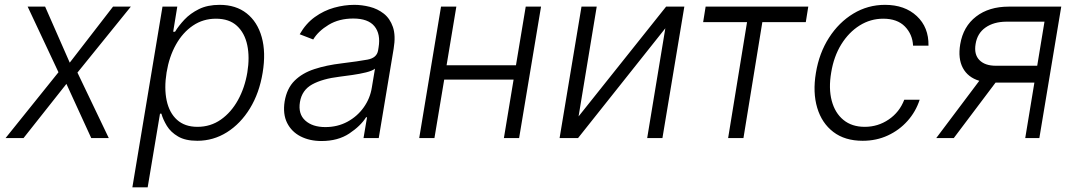

<svg xmlns="http://www.w3.org/2000/svg" viewBox="-20 -573 4463 797"><path d="M167.3 -545.5 269.5 -312.9 449.2 -545.5H523.1L301.5 -271.7L431.5 0H358.7L255.7 -224.8L77.8 0H3.2L222.7 -273.1L94.8 -545.5Z M529.5 204.5 654.5 -545.5H715.9L698.9 -441.4H706.7Q721.6 -465.9 745.7 -491.7Q769.9 -517.4 805.8 -535.2Q841.6 -552.9 891.7 -552.9Q959.2 -552.9 1003.9 -517.6Q1048.7 -482.2 1066.4 -419Q1084.2 -355.8 1070.3 -271.3Q1056.5 -186.8 1017.6 -123.2Q978.7 -59.7 922.2 -24.1Q865.8 11.4 799 11.4Q749.6 11.4 719.3 -6.4Q688.9 -24.1 672.9 -50.2Q657 -76.3 649.9 -101.2H644.2L593 204.5ZM671.5 -272.4Q660.9 -206.7 671.9 -155.5Q682.9 -104.4 715 -75.5Q747.2 -46.5 799.7 -46.5Q854 -46.5 896.8 -76.5Q939.6 -106.5 967.9 -157.7Q996.1 -208.8 1006.7 -272.4Q1017 -335.2 1006.4 -385.7Q995.7 -436.1 963.6 -465.7Q931.5 -495.4 876.4 -495.4Q823.2 -495.4 780.9 -466.8Q738.6 -438.2 710.4 -388Q682.2 -337.7 671.5 -272.4Z M1314.6 12.4Q1265.3 12.4 1227.6 -6.9Q1190 -26.3 1171.7 -63Q1153.4 -99.8 1161.6 -152.3Q1170.8 -206.3 1202.9 -238.1Q1235.1 -269.9 1285.2 -286.2Q1335.2 -302.6 1398.1 -310Q1467.7 -318.5 1505.9 -325.6Q1544 -332.7 1549.4 -363.3L1551.5 -376.1Q1560.7 -431.8 1534.4 -464Q1508.2 -496.1 1446.4 -496.1Q1387.4 -496.1 1344.3 -470Q1301.1 -443.9 1280.2 -409.1L1224.1 -430.8Q1249.6 -475.5 1286.9 -502.3Q1324.2 -529.1 1366.8 -541Q1409.4 -552.9 1451 -552.9Q1482.2 -552.9 1514.7 -544.7Q1547.2 -536.6 1573 -516.5Q1598.7 -496.4 1611 -460.9Q1623.2 -425.4 1614 -370.4L1552.2 0H1489L1503.6 -86.3H1499.6Q1476.9 -50.1 1429.9 -18.8Q1382.8 12.4 1314.6 12.4ZM1330.6 -45.5Q1381 -45.5 1422.1 -67.6Q1463.1 -89.8 1489.7 -127.1Q1516.3 -164.4 1523.4 -209.2L1536.6 -288Q1525.9 -279.1 1499.3 -272.5Q1472.7 -266 1442.3 -261.7Q1411.9 -257.5 1389.6 -254.6Q1318.9 -246.1 1276.1 -222.7Q1233.3 -199.2 1225.1 -149.5Q1217 -100.1 1247 -72.8Q1277 -45.5 1330.6 -45.5Z M1874.3 -545.5 1833.8 -302.2H2121.8L2162.3 -545.5H2225.9L2134.9 0H2071.7L2111.9 -242.5H1823.9L1783.4 0H1720.2L1810.7 -545.5Z M2381.7 -89.8 2745 -545.5H2820.7L2729.8 0H2666.5L2741.8 -455.6L2379.6 0H2302.9L2393.8 -545.5H2457Z M2898.8 -481.2 2909.1 -545.5H3335.2L3324.9 -481.2H3144.5L3066.1 0H3002.5L3081 -481.2Z M3561.1 11.4Q3487.2 11.4 3439.3 -25.2Q3391.3 -61.8 3372.3 -125.5Q3353.3 -189.3 3366.8 -270.2Q3380.3 -352.6 3421.2 -416.4Q3462 -480.1 3522.2 -516.5Q3582.4 -552.9 3653.8 -552.9Q3735.8 -552.9 3785.7 -506.2Q3835.6 -459.5 3834.2 -383.5H3770.2Q3767.8 -430.8 3736.2 -463.1Q3704.5 -495.4 3646.3 -495.4Q3593.4 -495.4 3548.3 -467.2Q3503.2 -438.9 3472.1 -388.7Q3441.1 -338.4 3430.4 -272.4Q3419 -206 3432.5 -155Q3446 -104 3481 -75.3Q3516 -46.5 3569.6 -46.5Q3624.3 -46.5 3669 -76.9Q3713.8 -107.2 3733.7 -159.1H3797.6Q3781.6 -109.7 3747.3 -71.2Q3713.1 -32.7 3665.5 -10.7Q3617.9 11.4 3561.1 11.4Z M4235.8 0 4273.8 -230.1H4112.6L3939.3 0H3866.5L4045.1 -237.6Q3997.9 -251.8 3976.9 -290.8Q3956 -329.9 3965.9 -389.2Q3978.3 -463.1 4031.8 -504.3Q4085.2 -545.5 4167.6 -545.5H4385.3L4294.4 0ZM4285.5 -300.1 4315.7 -483H4156.6Q4105.1 -482.6 4071 -458.8Q4036.9 -435 4029.8 -390.6Q4022.4 -347.3 4045.5 -323.7Q4068.5 -300.1 4113.6 -300.1Z"/></svg>

Font: Inter Light  BETA
Style: Italic
Weight: 300
Italic angle: 9.39999°
Designer: Rasmus Andersson
Foundry: rsms
Version: Version 3.011;git-f93a4a705